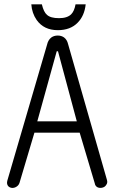

<svg xmlns="http://www.w3.org/2000/svg" viewBox="-20 -870 540 907"><path d="M336.9 -849.6Q331.1 -817.4 316.4 -802.7Q297.9 -784.2 258.8 -784.2Q218.8 -784.2 202.1 -799.8Q186.5 -812.5 177.7 -849.6H127.9Q130.9 -807.6 153.3 -775.4Q187.5 -727.5 252.9 -727.5Q312.5 -727.5 346.7 -762.7Q378.9 -794.9 384.8 -849.6ZM156.2 -296.9 248 -627.9H253.9L342.8 -296.9ZM202.1 -658.2 14.6 -16.6Q10.7 -2 17.6 7.8Q23.4 15.6 35.2 17.6Q46.9 18.6 56.6 12.7Q68.4 5.9 72.3 -6.8L142.6 -243.2H356.4L427.7 -3.9Q429.7 8.8 440.4 14.6Q451.2 19.5 462.9 16.6Q475.6 13.7 481.4 3.9Q489.3 -5.9 485.4 -19.5L301.8 -661.1Q296.9 -682.6 282.2 -693.4Q269.5 -702.1 252.9 -702.1Q234.4 -702.1 221.7 -692.4Q207 -680.7 202.1 -658.2Z"/></svg>

Font: GulimChe
Style: Regular
Weight: 400
Monospace: yes
Version: Version 2.21